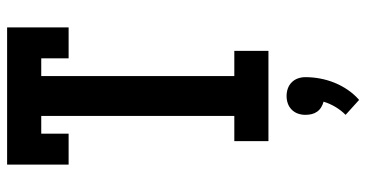

<svg xmlns="http://www.w3.org/2000/svg" viewBox="-265 -510 1030 540"><g transform="rotate(-90 250.0 -240.0)"><path d="M123 0V-96H194V-639H144V-562H57V-735H443V-562H356V-639H306V-96H377V0ZM239 255 197 217Q210 204 219.5 188Q229 172 234 155Q226 153 218.5 148.5Q211 144 206 137Q201 130 199 121.5Q197 113 197 104Q197 93 200.5 83Q204 73 211.5 65.5Q219 58 229 54.5Q239 51 250 51Q261 51 271 54.5Q281 58 288.5 65.5Q296 73 299.5 83Q303 93 303 104Q303 125 299 146Q295 167 287 186.5Q279 206 267 223.5Q255 241 239 255Z"/></g></svg>

Font: Iosevka Curly Slab
Style: Bold
Weight: 700
Monospace: yes
Designer: Belleve Invis
Foundry: Belleve Invis
Version: Version 22.1.2; ttfautohint (v1.8.4)